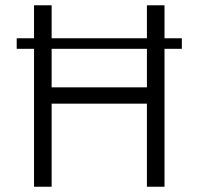

<svg xmlns="http://www.w3.org/2000/svg" viewBox="-20 -710 755 730"><path d="M671.4 -564.5V-524.4H605.5V0H538.6V-315.9H176.3V0H109.4V-524.4H43.5V-564.5H109.4V-689.9H176.3V-564.5H538.6V-689.9H605.5V-564.5ZM538.6 -377.9V-524.4H176.3V-377.9Z"/></svg>

Font: HK Grotesk Legacy
Style: Regular
Weight: 400
Designer: Alfredo Marco Pradil
Foundry: Hanken Design Co.
Version: Version 2.022;PS 002.022;hotconv 1.0.88;makeotf.lib2.5.64775